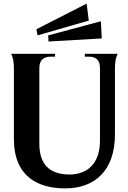

<svg xmlns="http://www.w3.org/2000/svg" viewBox="-20 -1020 707 1064"><path d="M338 24C504 25 617 -73 617 -276V-638C617 -678 621 -698 632 -722H450V-706H472C514 -706 534 -686 534 -642V-240C534 -109 459 -53 366 -53C278 -53 198 -88 198 -223V-642C198 -686 219 -706 263 -706H285V-722H42C53 -698 57 -678 57 -638V-250C57 -36 197 23 338 24ZM188 -824 472 -906 460 -1000 182 -858ZM249 -790 544 -807 539 -902 247 -824Z"/></svg>

Font: Sinistre
Style: Bold
Weight: 700
Designer: Jules Durand
Foundry: Collletttivo
Version: Version 69.420;Glyphs 3.2 (3217)